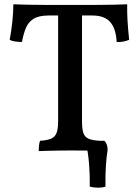

<svg xmlns="http://www.w3.org/2000/svg" viewBox="-20 -699 646 892"><path d="M207 -627Q161 -627 136.5 -612Q112 -597 100.5 -569.5Q89 -542 82 -504Q68 -504 52 -506Q36 -508 25 -514Q33 -556 37.5 -600Q42 -644 42 -679Q73 -678 113.5 -677Q154 -676 202.5 -676Q251 -676 306 -676Q361 -676 410 -676Q459 -676 500.5 -677Q542 -678 571 -679Q570 -642 572.5 -602Q575 -562 580 -514Q568 -509 553.5 -506Q539 -503 522 -504Q519 -565 492.5 -596Q466 -627 409 -627ZM250 -648H361V-136Q361 -101 367 -82Q373 -63 390.5 -55Q408 -47 442 -45Q445 -37 446.5 -24.5Q448 -12 448 3Q416 1 380 0.5Q344 0 307 0Q282 0 255.5 0.5Q229 1 204.5 1.5Q180 2 160 3Q160 -12 161.5 -24.5Q163 -37 166 -45Q200 -47 218 -55Q236 -63 243 -82Q250 -101 250 -136ZM397 168Q398 117 394 65.5Q390 14 381 -27L401 -45H465Q480 -30 480 -3Q475 27 472 70.5Q469 114 470 168Q455 173 435 173Q415 173 397 168Z"/></svg>

Font: Vollkorn Medium
Style: Regular
Weight: 500
Designer: Friedrich Althausen
Foundry: Friedrich Althausen
Version: Version 5.000